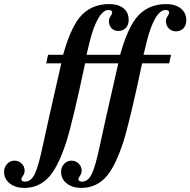

<svg xmlns="http://www.w3.org/2000/svg" viewBox="-189 -718 935 943"><path d="M236 -449H401Q436 -574 480 -630Q535 -698 627 -698Q672 -698 699 -676.5Q726 -655 726 -618Q726 -594 712 -579Q698 -564 675 -564Q654 -564 640 -578.5Q626 -593 626 -614Q626 -627 634 -638.5Q642 -650 642 -656Q642 -669 624 -669Q598 -669 574 -628.5Q550 -588 532 -515L516 -449H651L642 -407H509Q446 -109 414 -13Q372 113 324 159Q277 205 210 205Q167 205 139 183Q111 161 111 126Q111 103 126 87Q141 71 162 71Q182 71 197 85Q212 99 212 120Q212 134 204 145Q196 156 196 162Q196 174 214 174Q244 174 262.5 135Q281 96 304 -15Q315 -69 392 -407H229Q166 -109 134 -13Q92 113 44 159Q-3 205 -70 205Q-113 205 -141 183Q-169 161 -169 126Q-169 103 -154 87Q-139 71 -118 71Q-98 71 -83 85Q-68 99 -68 120Q-68 134 -76 145Q-84 156 -84 162Q-84 174 -66 174Q-36 174 -17.5 135Q1 96 24 -15Q35 -69 112 -407H38L47 -449H121Q156 -574 200 -630Q255 -698 347 -698Q392 -698 417.5 -677.5Q443 -657 443 -620Q443 -596 429 -581Q415 -566 392 -566Q371 -566 358.5 -579.5Q346 -593 346 -614Q346 -627 354 -638.5Q362 -650 362 -656Q362 -669 344 -669Q318 -669 294 -628.5Q270 -588 252 -515Z"/></svg>

Font: STIX
Style: Bold Italic
Weight: 700
Italic angle: -16.33°
Designer: MicroPress Inc., with final additions and corrections provided by Coen Hoffman, Elsevier (retired)
Version: Version 1.1.1